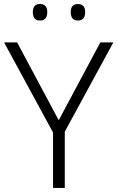

<svg xmlns="http://www.w3.org/2000/svg" viewBox="-20 -922 576 942"><path d="M141.1 -862.3C141.1 -835 152.8 -821.3 175.8 -821.3C199.7 -821.3 211.9 -835 211.9 -862.3C211.9 -889.2 199.7 -902.3 175.8 -902.3C152.8 -902.3 141.1 -889.2 141.1 -862.3ZM327.1 -862.3C327.1 -835 338.9 -821.3 361.8 -821.3C385.7 -821.3 397.9 -835 397.9 -862.3C397.9 -889.2 385.7 -902.3 361.8 -902.3C338.9 -902.3 327.1 -889.2 327.1 -862.3ZM64 -713.9H0L240.2 -272V0H297.9V-275.9L536.1 -713.9H472.2L268.1 -332Z"/></svg>

Font: Noto Reveo Sans
Style: Regular
Weight: 300
Designer: Monotype Design Team
Foundry: Monotype Imaging Inc.
Version: Version 2.007